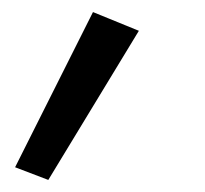

<svg xmlns="http://www.w3.org/2000/svg" viewBox="-20 -129 339 318"><path d="M134 -109 5 148 60 169 210 -78Z"/></svg>

Font: Jost
Style: Italic
Weight: 400
Italic angle: -5°
Version: Version 3.710